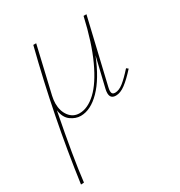

<svg xmlns="http://www.w3.org/2000/svg" viewBox="-166 -520 863 923"><g transform="rotate(-30 265.5 -59.0)"><path d="M493 -79Q457 -39 429 -18Q401 3 376 3Q345 3 345 -28Q345 -39 348 -51L387 -214Q344 -107 290 -52Q236 3 181 3Q153 3 126.5 -16Q100 -35 94 -78Q47 163 33 288L16 289Q64 -58 153 -407H169L109 -150Q104 -127 104 -110Q104 -67 125.5 -39Q147 -11 182 -11Q228 -11 274 -54Q320 -97 361 -186Q402 -275 432 -407H448L364 -51Q361 -39 361 -30Q361 -11 379 -11Q401 -11 425 -30Q449 -49 483 -87Z"/></g></svg>

Font: Ysabeau Thin
Style: Italic
Weight: 200
Italic angle: -12°
Designer: Christian Thalmann (Catharsis Fonts)
Version: Version 0.003